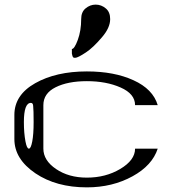

<svg xmlns="http://www.w3.org/2000/svg" viewBox="-20 -808 790 828"><path d="M123 -351.6Q122.1 -364.3 113.3 -364.3Q83 -364.3 83 -281.2Q83 -234.4 89.8 -198.2Q95.7 -167 104.5 -167Q113.3 -167 119.1 -198.2Q125 -228.5 125 -281.2Q125 -334 123 -351.6ZM42 -208V-312.5Q42 -398.4 131.8 -449.2Q221.7 -500 354.5 -500Q472.7 -500 555.7 -461.9Q639.6 -423.8 660.2 -354.5H562.5Q562.5 -403.3 500 -430.7Q438.5 -458 354.5 -458Q272.5 -458 219.7 -431.6Q167 -405.3 167 -354.5V-167Q167 -116.2 221.7 -79.1Q276.4 -42 354.5 -42Q435.5 -42 498 -79.1Q562.5 -117.2 562.5 -167H660.2Q636.7 -94.7 551.8 -47.9Q464.8 0 354.5 0Q222.7 0 132.8 -60.5Q42 -122.1 42 -208ZM455.1 -725.6Q455.1 -688.5 419.9 -647.5Q381.8 -602.5 350.6 -582Q315.4 -558.6 303.7 -558.6Q297.9 -558.6 295.9 -560.5Q293 -563.5 292 -568.4Q290 -576.2 290 -577.1V-587.9V-596.7Q300.8 -596.7 315.4 -635.7Q330.1 -675.8 330.1 -725.6Q330.1 -755.9 348.6 -771.5Q368.2 -788.1 392.6 -788.1Q417 -788.1 436.5 -771.5Q455.1 -755.9 455.1 -725.6Z"/></svg>

Font: okolaksMetalik
Style: bold
Weight: 700
Width: 7
Version: Version 0.6